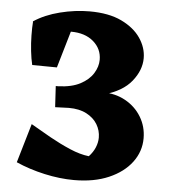

<svg xmlns="http://www.w3.org/2000/svg" viewBox="-51 -716 692 782"><g transform="rotate(5 295.5 -325.0)"><path d="M280 20Q222 20 159 6Q96 -8 42 -32L89 -192Q128 -169 170 -145.5Q212 -122 254 -104Q296 -86 332 -82Q349 -100 357.5 -120.5Q366 -141 366 -161Q366 -190 351 -215Q336 -240 306.5 -255.5Q277 -271 234 -271L178 -269L173 -355H183L359 -359L364 -346Q416 -347 458 -324Q500 -301 524 -261.5Q548 -222 548 -174Q548 -120 515 -76Q482 -32 422 -6Q362 20 280 20ZM171 -431 70 -432Q64 -457 60.5 -488.5Q57 -520 56.5 -552Q56 -584 58 -609L224 -612ZM191 -272 183 -355Q238 -357 273 -375.5Q308 -394 325 -421.5Q342 -449 342 -477Q342 -522 307.5 -551.5Q273 -581 216 -581Q188 -581 158.5 -572.5Q129 -564 94 -545L57 -609Q102 -639 163.5 -654.5Q225 -670 284 -670Q363 -670 415 -645Q467 -620 493.5 -581Q520 -542 520 -499Q520 -450 483.5 -404.5Q447 -359 371 -338V-322Z"/></g></svg>

Font: Eczar
Style: Bold
Weight: 700
Designer: Vaibhav Singh
Foundry: Rosetta Type Foundry
Version: Version 2.000